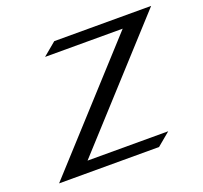

<svg xmlns="http://www.w3.org/2000/svg" viewBox="-105 -701 872 823"><g transform="rotate(-20 331.0 -290.0)"><path d="M31 0H487L547 -50H179L662 -580H220L160 -530H514Z"/></g></svg>

Font: Charger Sport
Style: DfExtObl
Weight: 400
Designer: Jasper
Foundry: Cannot Into Space Fonts
Version: Version 1.1